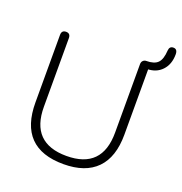

<svg xmlns="http://www.w3.org/2000/svg" viewBox="-147 -963 1043 1100"><g transform="rotate(20 374.5 -413.5)"><path d="M359 8Q88 8 88 -270V-681Q88 -710 115 -710Q142 -710 142 -681V-263Q142 -42 359 -42Q576 -42 576 -263V-681Q576 -694 584 -702Q592 -710 603 -710Q652 -710 673.5 -732Q695 -754 698 -808Q700 -835 724 -835Q749 -835 749 -803Q749 -742 714 -705Q679 -668 621 -668L630 -682V-270Q630 -133 561 -62.5Q492 8 359 8Z"/></g></svg>

Font: Nunito VF Beta Light
Style: Regular
Weight: 300
Designer: Vernon Adams
Foundry: newtypography
Version: Version 3.001